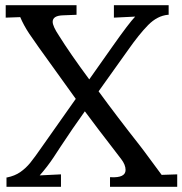

<svg xmlns="http://www.w3.org/2000/svg" viewBox="-20 -720 703 740"><path d="M663 0H404V-37H407Q464 -34 464 -65Q464 -85 447 -107L411 -154Q359 -221 307 -291Q259 -224 213 -154Q210 -149 186.5 -113.5Q163 -78 133 -44L215 -48V0H5V-36H7Q37 -42 58.5 -57Q80 -72 97 -93Q114 -114 143 -156L272 -339L198 -442Q114 -558 92.5 -590.5Q71 -623 58 -654L2 -652V-700H275V-663L224 -661Q183 -660 183 -636Q183 -619 207 -583Q250 -514 324 -414L415 -543Q477 -631 501 -656L419 -652V-700H630V-663H627Q586 -659 551 -623.5Q516 -588 472 -525L360 -368Q430 -272 519 -159L535 -138L603 -46L663 -48Z"/></svg>

Font: Sumana
Style: Regular
Weight: 400
Designer: Cyreal, Alexei Vanyashin (Devanagari), Olga Karpushina (Latin)
Foundry: Cyreal
Version: Version 1.015;PS 001.015;hotconv 1.0.70;makeotf.lib2.5.58329